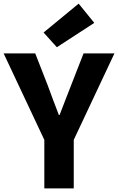

<svg xmlns="http://www.w3.org/2000/svg" viewBox="-28 -1037 650 1057"><path d="M216 0V-267L-8 -743H166L234 -569Q249 -528 264 -488Q279 -448 296 -404H300Q317 -448 332.5 -488Q348 -528 364 -569L432 -743H602L378 -267V0ZM285 -777 212 -858 405 -1017 491 -911Z"/></svg>

Font: Noto Sans SC ExtraBold
Style: Regular
Weight: 800
Designer: Ryoko NISHIZUKA 西塚涼子 (kana, bopomofo & ideographs); Paul D. Hunt (Latin, Greek & Cyrillic); Sandoll Communications 산돌커뮤니
Foundry: Adobe
Version: Version 2.004-H2;hotconv 1.0.118;makeotfexe 2.5.65603